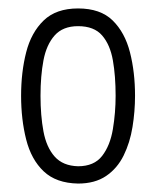

<svg xmlns="http://www.w3.org/2000/svg" viewBox="-20 -425 370 455"><path d="M165 10Q113 9 83.5 -19Q54 -47 42 -94.5Q30 -142 30 -198Q30 -254 42 -301Q54 -348 83.5 -376.5Q113 -405 165 -405Q218 -405 247 -376.5Q276 -348 288 -301Q300 -254 300 -198Q300 -161 294 -124Q288 -87 273 -56.5Q258 -26 231.5 -8Q205 10 165 10ZM165 -31Q203 -31 222 -55.5Q241 -80 247.5 -119Q254 -158 254 -198Q254 -245 247.5 -282Q241 -319 222 -341Q203 -363 165 -363Q129 -363 109.5 -341Q90 -319 83 -282Q76 -245 76 -198Q76 -151 83 -113.5Q90 -76 109.5 -54Q129 -32 165 -31Z"/></svg>

Font: Dongle Light
Style: Regular
Weight: 300
Designer: Yanghee Ryu
Foundry: Yanghee Ryu
Version: Version 2.000